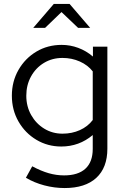

<svg xmlns="http://www.w3.org/2000/svg" viewBox="-20 -737 626 971"><path d="M307 214Q255 214 204 200.5Q153 187 111 162L143 104Q188 128 226.5 139Q265 150 304 150Q375 150 412 116Q449 82 449 16V-54Q380 4 290 4Q221 4 164 -30Q107 -64 73.5 -122.5Q40 -181 40 -253Q40 -325 73.5 -383.5Q107 -442 164 -476Q221 -510 292 -510Q335 -510 375.5 -495Q416 -480 450 -451V-501H523V15Q523 111 467 162.5Q411 214 307 214ZM296 -61Q344 -61 384 -79Q424 -97 449 -130V-376Q424 -408 383.5 -426Q343 -444 296 -444Q244 -444 202.5 -419Q161 -394 137 -350.5Q113 -307 113 -253Q113 -199 137.5 -155.5Q162 -112 203.5 -86.5Q245 -61 296 -61ZM375 -596 291 -676 208 -596H148L252 -717H332L436 -596Z"/></svg>

Font: Red Hat Display
Style: Regular
Weight: 300
Designer: Pentagram, MCKL
Foundry: Pentagram, MCKL
Version: Version 1.023